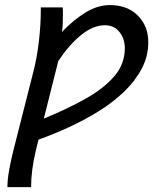

<svg xmlns="http://www.w3.org/2000/svg" viewBox="-20 -518 616 772"><path d="M214.4 -272.9 156.2 -41Q248.5 -79.1 322.3 -120.1Q396 -161.1 439 -210.7Q481.9 -260.3 481.9 -324.2Q481.9 -361.8 460.4 -389.2Q439 -416.5 401.4 -416.5Q354.5 -416.5 306.2 -377.2Q257.8 -337.9 214.4 -272.9ZM105 234.4H9.8Q9.8 204.1 17.1 164.1Q24.4 124 34.2 85.4L114.7 -231.9Q128.9 -287.1 136.5 -352.8Q144 -418.5 144 -474.1V-488.3H231.9Q232.9 -481.9 232.9 -474.6Q232.9 -467.3 232.9 -459Q232.9 -440.9 232.4 -424.3Q231.9 -407.7 229 -389.6Q276.9 -439.5 325 -468.5Q373 -497.6 421.9 -497.6Q492.2 -497.6 534.2 -455.3Q576.2 -413.1 576.2 -349.1Q576.2 -291.5 549.8 -241.7Q523.4 -191.9 478.5 -148.9Q433.6 -106 376.5 -70.6Q319.3 -35.2 257.1 -6.6Q194.8 22 134.8 43.5L124.5 85.4Q105 166 105 234.4Z"/></svg>

Font: Andika
Style: Italic
Weight: 400
Italic angle: -14°
Designer: Victor Gaultney, Annie Olsen, Julie Remington, Don Collingsworth, Eric Hays, Becca Hirsbrunner
Foundry: SIL International
Version: Version 6.101